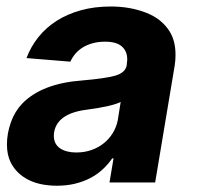

<svg xmlns="http://www.w3.org/2000/svg" viewBox="-20 -573 620 603"><path d="M158.7 10.3Q134.2 10.3 112 6Q89.8 1.8 71.2 -7.3Q52.6 -16.3 38 -30Q23.4 -43.7 13.8 -62.5Q1.8 -86.3 1.8 -119.3Q1.8 -153.8 14.2 -188.9Q26.3 -223 49.7 -247.5Q110.8 -310.7 237.6 -320.3Q308.9 -326.3 341.3 -335.2Q374.6 -344.5 378.2 -369.3Q378.2 -372.2 378.4 -374.3Q378.6 -376.4 378.9 -378.2Q379.3 -380 379.4 -381.9Q379.6 -383.9 379.6 -386.4Q379.6 -412.3 362.6 -427.2Q345.5 -442.1 310 -442.1Q288.7 -442.1 271.3 -437.3Q253.9 -432.5 240.2 -424.2Q226.6 -415.8 216.8 -404.3Q207 -392.8 201 -379.3L63.2 -390.6Q76.7 -426.5 100.5 -456.3Q124.3 -486.2 157.7 -507.5Q191.1 -528.8 233.8 -540.7Q276.6 -552.6 328.1 -552.6Q388.1 -552.6 437.9 -533.4Q487.6 -514.6 513.1 -473.7Q531.2 -443.9 531.2 -401.6Q531.2 -393.5 530.7 -385.1Q530.2 -376.8 528.8 -367.9L467.3 0H323.9L336.6 -75.6H332.4Q319.2 -56.5 301.8 -40.5Q284.4 -24.5 262.6 -13.3Q240.8 -2.1 214.8 4.1Q188.9 10.3 158.7 10.3ZM219.5 -94.1Q245.4 -94.1 267.4 -101.9Q289.4 -109.7 306.3 -123.4Q323.2 -137.1 334.3 -155.4Q345.5 -173.7 349.8 -195L359 -252.8Q332.4 -239.3 253.9 -228.7Q159.8 -217.3 149.9 -157.3Q149.5 -154.5 149.3 -151.8Q149.1 -149.1 149.1 -146.7Q149.1 -120.4 169 -106.9Q188.6 -94.1 219.5 -94.1Z"/></svg>

Font: Linik Sans
Style: Bold Italic
Weight: 700
Italic angle: 9°
Designer: Fonts by Rasmus Andersson / Changes by Cristiano Sobral with parts from Marc Monis
Foundry: rsms
Version: Version 3.020; ttfautohint (v1.6)